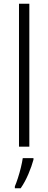

<svg xmlns="http://www.w3.org/2000/svg" viewBox="-20 -873 256 1021"><path d="M136 -93H81V-853H136ZM158 -24Q149 10 131 52.5Q113 95 90 128H59V118Q66 102 75 74.5Q84 47 91 18Q98 -11 101 -32H158Z"/></svg>

Font: Noto Sans Telugu UI SemiCondensed Light
Style: Regular
Weight: 300
Width: 4
Designer: Jelle Bosma - Monotype Design Team
Foundry: Monotype Imaging Inc.
Version: Version 2.005; ttfautohint (v1.8.4.7-5d5b)